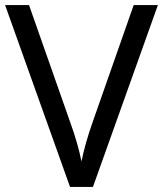

<svg xmlns="http://www.w3.org/2000/svg" viewBox="-20 -734 640 754"><path d="M600 -714 345 0H255L0 -714H94L255 -256Q271 -212 282 -173.5Q293 -135 300 -100Q307 -135 318 -174Q329 -213 345 -258L505 -714Z"/></svg>

Font: Noto Sans
Style: Regular
Weight: 400
Designer: Monotype Design Team
Foundry: Monotype Imaging Inc.
Version: Version 2.007